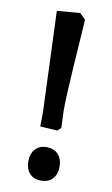

<svg xmlns="http://www.w3.org/2000/svg" viewBox="-89 -817 512 877"><g transform="rotate(10 167.0 -378.5)"><path d="M120 -229 121 -295 103 -762 210 -771 237 -744 231 -655Q211 -365 213 -317L216 -239L200 -224ZM94 -63Q94 -98 113 -119.5Q132 -141 166 -141Q200 -141 219.5 -120Q239 -99 239 -63Q239 -28 220 -7Q201 14 166 14Q132 14 113 -7Q94 -28 94 -63Z"/></g></svg>

Font: Andada Pro ExtraBold
Style: Regular
Weight: 800
Designer: Carolina Giovagnoli
Foundry: Huerta Tipografica
Version: Version 3.005; ttfautohint (v1.8.4)